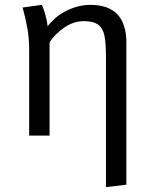

<svg xmlns="http://www.w3.org/2000/svg" viewBox="-20 -558 640 790"><path d="M500 -382V202L416 212V-320Q416 -379 410 -410Q404 -441 384.5 -456Q365 -471 325 -471Q283 -471 245 -445Q207 -419 184 -384V0H100V-354Q100 -401 92.5 -442.5Q85 -484 73 -527L152 -538Q159 -525 166.5 -497.5Q174 -470 176 -450Q208 -492 256 -515Q304 -538 352 -538Q500 -538 500 -382Z"/></svg>

Font: Fira Mono
Style: Regular
Weight: 400
Designer: Carrois Corporate & Edenspiekermann AG
Foundry: Carrois Corporate GbR & Edenspiekermann AG
Version: Version 3.206